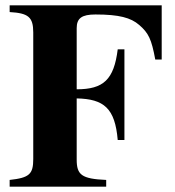

<svg xmlns="http://www.w3.org/2000/svg" viewBox="-20 -696 651 716"><path d="M583 -474V-676H16V-651C85 -647 104 -633 104 -575V-103C104 -47 90 -33 16 -25V0H376V-25C284 -29 266 -44 266 -101V-329C368 -327 409 -292 419 -174H444V-512H419C405 -399 366 -363 266 -363V-591C266 -628 285 -642 336 -642C424 -642 468 -630 499 -603C534 -573 545 -550 559 -474Z"/></svg>

Font: STIXGeneral
Style: Bold
Weight: 700
Designer: MicroPress Inc., with final additions and corrections provided by Coen Hoffman, Elsevier (retired)
Version: Version 1.1.0